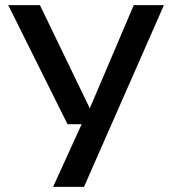

<svg xmlns="http://www.w3.org/2000/svg" viewBox="-20 -725 668 745"><path d="M186 0 310 -272 320 -285 499 -705H616L306 0ZM242 -243 12 -705H135L334 -293H348V-243Z"/></svg>

Font: TikTok Sans 24pt Medium
Style: Regular
Weight: 500
Version: Version 4.000